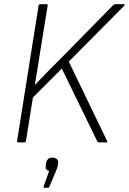

<svg xmlns="http://www.w3.org/2000/svg" viewBox="-20 -675 611 910"><path d="M67 0Q60 0 61 -7L163 -649Q165 -655 170 -655H199Q207 -655 206 -649L170 -427Q164 -389 158 -351Q152 -313 145 -273H146Q179 -308 212.5 -342Q246 -376 280 -410L517 -651Q520 -655 526 -655H567Q570 -655 570.5 -653Q571 -651 569 -648L306 -383L488 -6Q489 -4 488.5 -2Q488 0 485 0H449Q444 0 441 -5L273 -350L136 -213L103 -7Q102 0 96 0ZM191 215Q184 215 187 208L213 135Q193 132 197 109L198 98Q201 85 208 78.5Q215 72 228 72Q242 72 250 79.5Q258 87 255 100L254 110Q252 117 249.5 124.5Q247 132 243 141L215 208Q212 215 208 215Z"/></svg>

Font: Sofia Sans Semi Condensed ExtraLight
Style: Italic
Weight: 250
Italic angle: -9°
Version: Version 4.100